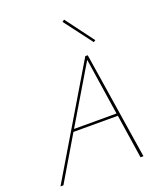

<svg xmlns="http://www.w3.org/2000/svg" viewBox="-160 -1003 946 1109"><g transform="rotate(-20 312.5 -449.0)"><path d="M469 -270H196L36 0H18L410 -658H425L528 0H510ZM466 -285 413 -634 205 -285ZM354 -889 367 -898 496 -725 484 -717Z"/></g></svg>

Font: Ysabeau Thin
Style: Italic
Weight: 200
Italic angle: -12°
Designer: Christian Thalmann (Catharsis Fonts)
Version: Version 0.003